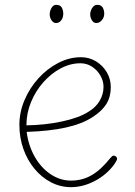

<svg xmlns="http://www.w3.org/2000/svg" viewBox="-20 -775 558 792"><path d="M273 -3Q229 -3 190.5 -23Q152 -43 122.5 -78.5Q93 -114 76.5 -160.5Q60 -207 60 -260Q60 -313 81.5 -363Q103 -413 139 -452.5Q175 -492 220.5 -515.5Q266 -539 314 -539Q348 -539 376 -522Q404 -505 420.5 -477Q437 -449 437 -415Q437 -376 419 -346.5Q401 -317 362 -292Q319 -264 252 -249Q185 -234 90 -231Q97 -175 123 -129Q149 -83 188.5 -56.5Q228 -30 273 -30Q319 -30 357.5 -52Q396 -74 435 -123Q440 -128 442.5 -130.5Q445 -133 449 -133Q453 -133 456 -131Q459 -129 461 -126.5Q463 -124 463 -120Q463 -117 460.5 -112Q458 -107 452 -98Q421 -55 372 -29Q323 -3 273 -3ZM89 -258Q166 -259 236 -274Q306 -289 345 -314Q375 -332 391 -359Q407 -386 407 -417Q407 -441 394 -463.5Q381 -486 359.5 -500Q338 -514 312 -514Q270 -514 230.5 -493Q191 -472 159 -436Q127 -400 108 -354Q89 -308 89 -258ZM211 -680Q200 -680 192.5 -691.5Q185 -703 185 -716Q185 -724 188 -733Q191 -742 197 -748.5Q203 -755 212 -755Q229 -755 235 -743.5Q241 -732 241 -718Q241 -708 237.5 -699.5Q234 -691 227 -685.5Q220 -680 211 -680ZM377 -680Q366 -680 359 -691.5Q352 -703 352 -716Q352 -724 355.5 -733Q359 -742 365.5 -748.5Q372 -755 381 -755Q393 -755 399 -749.5Q405 -744 407.5 -735.5Q410 -727 410 -718Q410 -708 405.5 -699.5Q401 -691 393.5 -685.5Q386 -680 377 -680Z"/></svg>

Font: Playpen Sans Thin
Style: Regular
Weight: 250
Designer: Laura Meseguer, Veronika Burian, José Scaglione
Foundry: TypeTogether
Version: Version 1.001